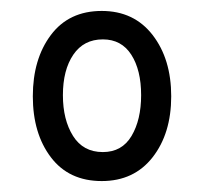

<svg xmlns="http://www.w3.org/2000/svg" viewBox="-20 -756 374 351"><path d="M166 -425Q106 -425 73 -468.5Q40 -512 40 -580Q40 -648 73 -692Q106 -736 166 -736Q225 -736 259 -692Q293 -648 293 -580Q293 -512 259 -468.5Q225 -425 166 -425ZM168 -478Q203 -478 220.5 -507.5Q238 -537 238 -582Q238 -628 220 -656Q202 -684 168 -684Q133 -684 114 -656Q95 -628 95 -582Q95 -537 113.5 -507.5Q132 -478 168 -478Z"/></svg>

Font: Noto Serif Armenian ExtraCondensed Black
Style: Regular
Weight: 900
Width: 2
Designer: Monotype Design Team
Foundry: Monotype Imaging Inc.
Version: Version 2.008; ttfautohint (v1.8.4.7-5d5b)